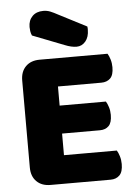

<svg xmlns="http://www.w3.org/2000/svg" viewBox="-57 -884 656 930"><g transform="rotate(-5 270.5 -418.5)"><path d="M58 -513Q58 -556 83 -581Q108 -606 151 -606H481Q488 -595 493.5 -577Q499 -559 499 -539Q499 -501 482.5 -485Q466 -469 439 -469H228V-376H453Q460 -365 465.5 -347.5Q471 -330 471 -310Q471 -272 455 -256Q439 -240 412 -240H228V-135H485Q492 -124 497.5 -106Q503 -88 503 -68Q503 -30 486.5 -13.5Q470 3 443 3H151Q108 3 83 -22Q58 -47 58 -90ZM124 -726Q119 -737 117.5 -748Q116 -759 116 -768Q116 -800 135.5 -820Q155 -840 189 -840Q207 -840 223 -833.5Q239 -827 259 -816L395 -746Q396 -742 396 -738Q396 -734 396 -730Q396 -695 378.5 -674Q361 -653 335 -653Q310 -653 278 -666Z"/></g></svg>

Font: Baloo Tammudu
Style: Regular
Weight: 400
Designer: Omkar Shende and Ek Type
Foundry: Ek Type
Version: Version 1.007;PS 1.000;hotconv 1.0.88;makeotf.lib2.5.647800